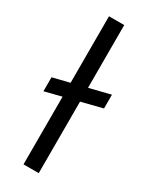

<svg xmlns="http://www.w3.org/2000/svg" viewBox="-186 -743 622 786"><g transform="rotate(30 125.5 -350.0)"><path d="M0 -366 250 -428V-363L0 -300ZM79 -700H151V0H79Z"/></g></svg>

Font: Haskoy
Style: Regular
Weight: 400
Designer: Ertekin Erdin
Foundry: Ertekin Erdin
Version: Version 1.500